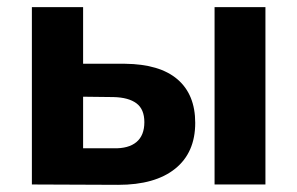

<svg xmlns="http://www.w3.org/2000/svg" viewBox="-20 -515 830 536"><path d="M525 -172Q525 -89 469 -44Q413 1 310 1L69 0V-495H212V-337H329Q426 -336 475.5 -293.5Q525 -251 525 -172ZM579 -495H721V0H579ZM383 -174Q383 -210 361 -226.5Q339 -243 297 -244L212 -245V-101H297Q339 -100 361 -118.5Q383 -137 383 -174Z"/></svg>

Font: Montserrat Ace
Style: Bold
Weight: 700
Designer: Julieta Ulanovsky
Foundry: Julieta Ulanovsky
Version: Version 1